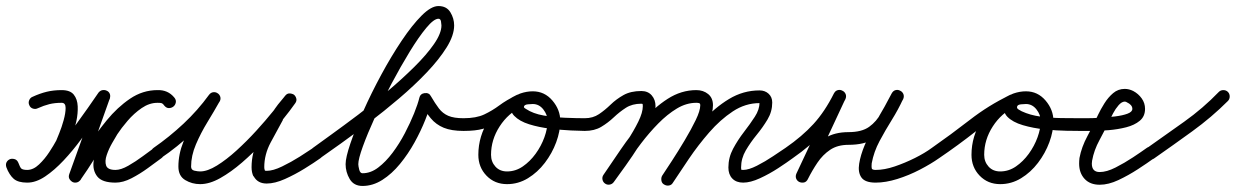

<svg xmlns="http://www.w3.org/2000/svg" viewBox="-41 -583 4087 635"><path d="M84 -225Q76 -221 67.5 -224Q59 -227 56 -235Q52 -243 55.5 -251.5Q59 -260 67 -263Q91 -274 113.5 -279.5Q136 -285 163 -285Q191 -285 203 -270Q215 -255 216 -231.5Q217 -208 211.5 -182Q206 -156 197.5 -133.5Q189 -111 182 -98Q170 -75 150 -47Q130 -19 104.5 1Q79 21 49 21Q21 21 5 8Q-11 -5 -20 -30Q-23 -40 -19 -47Q-15 -54 -7 -57Q0 -59 8 -56.5Q16 -54 20 -44Q25 -31 28.5 -26Q32 -21 49 -21Q70 -21 95.5 -41Q121 -61 148.5 -92.5Q176 -124 202 -159.5Q228 -195 250 -226.5Q272 -258 285 -277Q291 -284 298.5 -285Q306 -286 312 -283Q319 -280 322 -273Q325 -266 322 -257Q299 -191 275 -125Q251 -59 228 7Q225 16 216.5 17Q208 18 201 14Q193 10 189 3Q185 -4 191 -12Q216 -48 246 -94.5Q276 -141 311.5 -184.5Q347 -228 389 -256.5Q431 -285 480 -285Q514 -286 535 -261Q542 -253 540.5 -244.5Q539 -236 533 -231Q527 -226 518.5 -225.5Q510 -225 503 -233Q498 -240 494.5 -241.5Q491 -243 480 -243Q453 -243 427.5 -225.5Q402 -208 381 -183.5Q360 -159 347 -139Q341 -129 330 -110Q319 -91 312 -70.5Q305 -50 310 -35.5Q315 -21 341 -21Q359 -21 383.5 -35Q408 -49 431.5 -66.5Q455 -84 469 -94Q476 -99 484.5 -97.5Q493 -96 498 -89Q503 -82 501.5 -73.5Q500 -65 493 -60Q474 -46 448 -27Q422 -8 394 6.5Q366 21 341 21Q297 21 281 1Q265 -19 268.5 -48.5Q272 -78 285 -108.5Q298 -139 312 -161Q329 -188 355 -217Q381 -246 413 -265.5Q445 -285 480 -285Q514 -285 535 -261Q542 -253 540.5 -244.5Q539 -236 533 -231Q527 -226 518.5 -225.5Q510 -225 503 -233Q498 -240 494.5 -242Q491 -244 481 -243Q440 -243 403 -215.5Q366 -188 333.5 -146.5Q301 -105 274 -62Q247 -19 225 12Q220 19 212.5 20.5Q205 22 199 19Q192 15 188.5 8.5Q185 2 188 -7Q212 -73 235.5 -139Q259 -205 283 -272Q286 -280 294 -281Q302 -282 309 -278Q317 -274 321 -266.5Q325 -259 320 -252Q303 -229 279 -194.5Q255 -160 227.5 -122.5Q200 -85 169.5 -52.5Q139 -20 108.5 0.5Q78 21 49 21Q19 21 4.5 8.5Q-10 -4 -20 -30Q-23 -39 -18.5 -46.5Q-14 -54 -7 -56Q0 -59 8 -56.5Q16 -54 20 -44Q24 -31 29 -26Q34 -21 49 -21Q69 -21 88 -39Q107 -57 122 -80Q137 -103 145 -118Q147 -123 155 -142.5Q163 -162 169.5 -185.5Q176 -209 176 -226Q176 -243 163 -243Q140 -243 122 -238.5Q104 -234 84 -225Q84 -225 84 -225Q84 -225 84 -225Z M462 -65Q457 -72 458.5 -80.5Q460 -89 467 -94Q519 -130 566 -174Q613 -218 650 -269Q656 -277 664 -278Q672 -279 678 -275Q685 -271 687.5 -263Q690 -255 685 -247Q667 -215 645 -179Q623 -143 607 -105.5Q591 -68 591 -32Q591 -21 602 -18.5Q613 -16 621 -16Q645 -16 676.5 -35.5Q708 -55 741.5 -85.5Q775 -116 806.5 -150.5Q838 -185 862.5 -215.5Q887 -246 901 -265Q907 -273 915.5 -273.5Q924 -274 930 -269Q936 -264 938.5 -256Q941 -248 934 -240Q924 -227 913 -214Q902 -201 894 -187Q894 -187 894 -187Q895 -187 895 -187Q875 -151 854 -111.5Q833 -72 833 -30Q833 -23 835 -20Q835 -20 835 -20Q834 -20 834 -20Q835 -20 836 -18Q837 -16 836 -17Q834 -19 834 -19Q837 -18 841 -18Q862 -18 892 -32.5Q922 -47 950.5 -65Q979 -83 995 -94Q995 -94 995 -94Q995 -94 995 -94Q1002 -99 1010.5 -97.5Q1019 -96 1024 -89Q1029 -82 1027.5 -73.5Q1026 -65 1019 -60Q998 -45 966.5 -25.5Q935 -6 901.5 9Q868 24 841 24Q811 24 798 0Q798 0 797 0Q797 0 797 0Q791 -13 791 -30Q791 -78 813.5 -122Q836 -166 857 -207Q857 -207 858 -207Q858 -207 858 -207Q867 -223 878.5 -237.5Q890 -252 902 -266Q908 -274 916 -274Q924 -274 931 -270Q937 -265 939 -257Q941 -249 935 -241Q919 -218 891.5 -184Q864 -150 830 -113.5Q796 -77 759.5 -45.5Q723 -14 687.5 6Q652 26 621 26Q594 26 571.5 12.5Q549 -1 549 -32Q549 -73 565.5 -114Q582 -155 605.5 -194Q629 -233 649 -267Q654 -276 662 -276.5Q670 -277 677 -273Q684 -269 687 -261Q690 -253 684 -245Q645 -191 595.5 -144Q546 -97 491 -60Q484 -55 475.5 -56.5Q467 -58 462 -65Z M989 -65Q984 -72 985.5 -80.5Q987 -89 994 -94Q1016 -110 1055.5 -138.5Q1095 -167 1143.5 -203.5Q1192 -240 1240 -280.5Q1288 -321 1329 -361.5Q1370 -402 1394.5 -437.5Q1419 -473 1419 -499Q1419 -503 1417.5 -512Q1416 -521 1409 -521Q1394 -521 1369 -491Q1344 -461 1314 -412Q1284 -363 1254 -306.5Q1224 -250 1199 -195Q1174 -140 1159 -98.5Q1144 -57 1144 -40Q1144 -34 1147 -22Q1150 -10 1158 -10Q1185 -10 1210 -29Q1235 -48 1257.5 -78Q1280 -108 1298 -142.5Q1316 -177 1328.5 -208Q1341 -239 1346 -260Q1349 -273 1363 -275Q1378 -277 1384 -265Q1398 -241 1410.5 -224.5Q1423 -208 1441.5 -200Q1460 -192 1492 -192Q1501 -192 1507 -186Q1513 -180 1513 -171Q1513 -162 1507 -156Q1501 -150 1492 -150Q1452 -150 1426.5 -160.5Q1401 -171 1383.5 -192Q1366 -213 1348 -245Q1344 -250 1350.5 -254Q1357 -258 1365 -260Q1374 -261 1381 -259Q1388 -257 1386 -250Q1380 -223 1365.5 -186.5Q1351 -150 1330 -112Q1309 -74 1282 -41Q1255 -8 1223.5 12Q1192 32 1158 32Q1129 32 1115.5 9Q1102 -14 1102 -40Q1102 -62 1118 -109Q1134 -156 1160.5 -215.5Q1187 -275 1220 -336Q1253 -397 1287.5 -448.5Q1322 -500 1353.5 -531.5Q1385 -563 1409 -563Q1436 -563 1448.5 -542.5Q1461 -522 1461 -499Q1461 -466 1436 -426Q1411 -386 1370 -343Q1329 -300 1279 -257.5Q1229 -215 1179 -177Q1129 -139 1086.5 -108.5Q1044 -78 1018 -60Q1011 -55 1002.5 -56.5Q994 -58 989 -65Z M1492 -150Q1483 -150 1477 -156Q1471 -162 1471 -171Q1471 -180 1477 -186Q1483 -192 1492 -192Q1534 -192 1560.5 -204.5Q1587 -217 1610.5 -234.5Q1634 -252 1667 -268Q1676 -273 1684 -269Q1692 -265 1695 -258Q1698 -251 1696.5 -243Q1695 -235 1685 -230Q1640 -209 1611.5 -165Q1583 -121 1583 -71Q1583 -48 1597.5 -32Q1612 -16 1636 -16Q1664 -16 1688 -32.5Q1712 -49 1730.5 -74.5Q1749 -100 1759.5 -129Q1770 -158 1770 -183Q1770 -203 1756 -221Q1742 -239 1721 -239Q1716 -239 1705 -238Q1694 -237 1692 -231Q1692 -231 1692 -231Q1692 -231 1692 -231Q1691 -228 1693.5 -226Q1696 -224 1698 -223Q1722 -207 1757 -201Q1792 -195 1829 -193.5Q1866 -192 1893 -192Q1893 -192 1893 -192Q1893 -192 1893 -192Q1902 -192 1908 -186Q1914 -180 1914 -171Q1914 -162 1908 -156Q1902 -150 1893 -150Q1879 -150 1847.5 -151.5Q1816 -153 1778.5 -157.5Q1741 -162 1709 -172Q1677 -182 1659.5 -200Q1642 -218 1652 -245Q1652 -245 1652 -245Q1652 -245 1652 -245Q1660 -267 1680.5 -274Q1701 -281 1721 -281Q1760 -281 1786 -250.5Q1812 -220 1812 -183Q1812 -149 1798.5 -112.5Q1785 -76 1761 -44.5Q1737 -13 1705 6.5Q1673 26 1636 26Q1595 26 1568 -2Q1541 -30 1541 -71Q1541 -133 1576 -187.5Q1611 -242 1668 -269Q1677 -273 1684.5 -269.5Q1692 -266 1695 -258Q1699 -251 1697 -243Q1695 -235 1686 -231Q1657 -217 1637.5 -202.5Q1618 -188 1599.5 -176Q1581 -164 1556.5 -157Q1532 -150 1492 -150Q1492 -150 1492 -150Q1492 -150 1492 -150Z M1872 -171Q1872 -180 1878 -186Q1884 -192 1893 -192Q1920 -192 1940 -205.5Q1960 -219 1978.5 -237Q1997 -255 2021 -268.5Q2045 -282 2080 -282Q2102 -282 2114.5 -267.5Q2127 -253 2127 -232Q2127 -206 2111.5 -172Q2096 -138 2073.5 -102.5Q2051 -67 2028 -35Q2005 -3 1989 19Q1984 26 1975.5 27.5Q1967 29 1960 24Q1953 19 1951.5 10.5Q1950 2 1955 -5Q1968 -23 1989.5 -53Q2011 -83 2033 -116.5Q2055 -150 2070 -180.5Q2085 -211 2085 -232Q2085 -237 2084.5 -238.5Q2084 -240 2080 -240Q2050 -240 2029 -226.5Q2008 -213 1989 -195Q1970 -177 1947.5 -163.5Q1925 -150 1893 -150Q1884 -150 1878 -156Q1872 -162 1872 -171ZM1960 24Q1953 19 1951.5 10.5Q1950 2 1955 -5Q1980 -42 2012.5 -89.5Q2045 -137 2083.5 -182Q2122 -227 2167 -256Q2212 -285 2262 -285Q2285 -285 2301 -272Q2317 -259 2317 -235Q2317 -210 2302 -176Q2287 -142 2265 -105Q2243 -68 2221 -35Q2199 -2 2185 20Q2185 20 2185 20Q2185 20 2185 20Q2180 28 2171.5 29.5Q2163 31 2156 27Q2148 22 2146.5 13.5Q2145 5 2149 -2Q2161 -20 2181.5 -51.5Q2202 -83 2223.5 -119Q2245 -155 2260 -186Q2275 -217 2275 -235Q2275 -241 2271 -242Q2267 -243 2262 -243Q2229 -243 2197.5 -224Q2166 -205 2136 -174.5Q2106 -144 2079 -108.5Q2052 -73 2029 -39.5Q2006 -6 1989 19Q1984 26 1975.5 27.5Q1967 29 1960 24ZM2155 27Q2148 23 2146.5 14.5Q2145 6 2150 -2Q2176 -42 2209.5 -90Q2243 -138 2283 -182.5Q2323 -227 2370 -255.5Q2417 -284 2471 -284Q2489 -284 2501 -273Q2513 -262 2513 -244Q2513 -214 2497.5 -188Q2482 -162 2461.5 -137Q2441 -112 2425.5 -85.5Q2410 -59 2410 -29Q2410 -23 2410.5 -22Q2411 -21 2417 -21Q2435 -21 2462.5 -35Q2490 -49 2516 -66.5Q2542 -84 2557 -94Q2557 -94 2557 -94Q2557 -94 2557 -94Q2564 -99 2572.5 -97.5Q2581 -96 2586 -89Q2591 -82 2589.5 -73.5Q2588 -65 2581 -60Q2562 -46 2533 -27Q2504 -8 2472.5 6.5Q2441 21 2417 21Q2394 21 2381 7.5Q2368 -6 2368 -29Q2368 -62 2383.5 -91Q2399 -120 2419.5 -146.5Q2440 -173 2455.5 -197Q2471 -221 2471 -244Q2471 -244 2472 -243Q2473 -242 2471 -242Q2424 -242 2382.5 -214.5Q2341 -187 2304.5 -145Q2268 -103 2237.5 -58Q2207 -13 2184 22Q2180 29 2171.5 30.5Q2163 32 2155 27Z M2552 -65Q2547 -72 2548.5 -80.5Q2550 -89 2557 -94Q2612 -132 2649.5 -173Q2687 -214 2717 -274Q2722 -283 2730 -285Q2738 -287 2745 -283Q2752 -280 2755.5 -272.5Q2759 -265 2755 -256Q2724 -189 2693 -123Q2662 -57 2631 9Q2627 18 2618.5 20Q2610 22 2603 19Q2596 15 2592.5 7.5Q2589 0 2593 -9Q2611 -46 2634 -77Q2657 -108 2688.5 -127Q2720 -146 2765 -146Q2809 -146 2833.5 -163.5Q2858 -181 2874 -210.5Q2890 -240 2908 -274Q2913 -283 2921 -285Q2929 -287 2936 -283Q2943 -280 2946.5 -272.5Q2950 -265 2946 -256Q2930 -221 2908.5 -186.5Q2887 -152 2868 -116.5Q2849 -81 2842 -43Q2841 -32 2842 -26.5Q2843 -21 2855 -21Q2884 -21 2918 -32.5Q2952 -44 2985 -60.5Q3018 -77 3041 -94Q3041 -94 3041 -94Q3041 -94 3041 -94Q3048 -99 3056.5 -97.5Q3065 -96 3070 -89Q3075 -82 3073.5 -73.5Q3072 -65 3065 -60Q3038 -41 3001.5 -22Q2965 -3 2926.5 9Q2888 21 2855 21Q2820 21 2808 4Q2796 -13 2800.5 -41.5Q2805 -70 2819 -103.5Q2833 -137 2851 -170.5Q2869 -204 2885 -231Q2901 -258 2908 -273Q2912 -282 2920 -284Q2928 -286 2936 -282Q2943 -279 2946.5 -271.5Q2950 -264 2946 -255Q2923 -212 2902 -178Q2881 -144 2849.5 -124Q2818 -104 2765 -104Q2729 -104 2704.5 -87.5Q2680 -71 2662.5 -45Q2645 -19 2631 9Q2626 19 2618 20.5Q2610 22 2603 19Q2596 16 2592.5 8.5Q2589 1 2593 -9Q2624 -75 2655 -141Q2686 -207 2717 -273Q2721 -283 2729.5 -284.5Q2738 -286 2745 -283Q2752 -279 2755.5 -271.5Q2759 -264 2755 -255Q2722 -190 2681 -145.5Q2640 -101 2581 -60Q2574 -55 2565.5 -56.5Q2557 -58 2552 -65Z M3036 -65Q3031 -72 3032.5 -80.5Q3034 -89 3041 -94Q3104 -138 3166.5 -186.5Q3229 -235 3298 -268Q3307 -273 3315 -269Q3323 -265 3326 -258Q3329 -251 3327.5 -243Q3326 -235 3316 -230Q3271 -209 3242.5 -165Q3214 -121 3214 -71Q3214 -48 3228.5 -32Q3243 -16 3267 -16Q3295 -16 3319 -32.5Q3343 -49 3361.5 -74.5Q3380 -100 3390.5 -129Q3401 -158 3401 -183Q3401 -203 3387 -221Q3373 -239 3352 -239Q3347 -239 3336 -238Q3325 -237 3323 -231Q3323 -231 3323 -231Q3323 -231 3323 -231Q3321 -225 3327.5 -221Q3334 -217 3338 -215Q3366 -202 3400 -197.5Q3434 -193 3469 -192.5Q3504 -192 3534 -192Q3543 -192 3549 -186Q3555 -180 3555 -171Q3555 -162 3549 -156Q3543 -150 3534 -150Q3520 -150 3487 -150.5Q3454 -151 3415 -155Q3376 -159 3342 -169Q3308 -179 3290.5 -197Q3273 -215 3283 -245Q3283 -245 3283 -245Q3283 -245 3283 -245Q3291 -267 3311.5 -274Q3332 -281 3352 -281Q3391 -281 3417 -250.5Q3443 -220 3443 -183Q3443 -149 3429.5 -112.5Q3416 -76 3392 -44.5Q3368 -13 3336 6.5Q3304 26 3267 26Q3226 26 3199 -2Q3172 -30 3172 -71Q3172 -133 3207 -187.5Q3242 -242 3299 -269Q3308 -273 3315.5 -269.5Q3323 -266 3326 -258Q3330 -251 3328 -243Q3326 -235 3317 -231Q3249 -198 3188 -150Q3127 -102 3065 -60Q3058 -55 3049.5 -56.5Q3041 -58 3036 -65Z M3525 -150Q3516 -150 3510 -156Q3504 -162 3504 -171Q3504 -180 3510 -186Q3516 -192 3525 -192Q3532 -192 3552 -192Q3572 -192 3597.5 -193.5Q3623 -195 3647.5 -198Q3672 -201 3688 -207Q3704 -213 3704 -223Q3704 -230 3699 -235.5Q3694 -241 3687 -244Q3683 -247 3679 -247Q3669 -247 3658.5 -235Q3648 -223 3640.5 -208.5Q3633 -194 3629 -186Q3614 -154 3595.5 -120Q3577 -86 3571 -52Q3571 -52 3571 -52Q3571 -53 3571 -53Q3570 -47 3570 -42Q3570 -14 3596 -14Q3619 -14 3648.5 -29Q3678 -44 3706 -62.5Q3734 -81 3752 -94Q3759 -99 3767.5 -97.5Q3776 -96 3781 -89Q3786 -82 3784.5 -73.5Q3783 -65 3776 -60Q3754 -44 3722.5 -23.5Q3691 -3 3658 12.5Q3625 28 3596 28Q3564 28 3546 8.5Q3528 -11 3528 -42Q3528 -51 3529 -59Q3529 -59 3529 -60Q3529 -60 3529 -60Q3536 -97 3555.5 -133Q3575 -169 3591 -204Q3599 -221 3611.5 -241Q3624 -261 3640.5 -275Q3657 -289 3679 -289Q3693 -289 3707 -282Q3724 -273 3735 -257.5Q3746 -242 3746 -223Q3746 -198 3728.5 -183.5Q3711 -169 3683.5 -162Q3656 -155 3625.5 -152.5Q3595 -150 3568 -150Q3541 -150 3525 -150Q3525 -150 3525 -150Q3525 -150 3525 -150Z M3747 -63Q3742 -71 3743.5 -79.5Q3745 -88 3752 -93Q3813 -136 3875.5 -180.5Q3938 -225 3990 -279Q3990 -279 3990 -279Q3990 -279 3990 -279Q3996 -285 4005 -285Q4014 -285 4020 -279Q4026 -273 4026 -264Q4026 -255 4020 -249Q3966 -195 3902.5 -149Q3839 -103 3776 -59Q3769 -54 3760.5 -55Q3752 -56 3747 -63Z"/></svg>

Font: FRB American Cursive Medium
Style: Italic
Weight: 500
Italic angle: -25°
Version: Version 2.0;Modular Font Editor K font №1